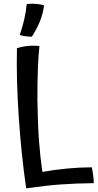

<svg xmlns="http://www.w3.org/2000/svg" viewBox="-20 -922 532 1042"><path d="M478 -14Q482 2 485.5 28.5Q489 55 489 72Q392 73 310 79Q228 85 122 100Q95 -87 81.5 -290.5Q68 -494 72 -661Q96 -668 117.5 -671Q139 -674 162 -674Q169 -674 177 -673.5Q185 -673 194 -672Q188 -617 185.5 -548.5Q183 -480 183 -381Q185 -248 191.5 -159.5Q198 -71 210 11Q276 -1 346 -7.5Q416 -14 478 -14ZM219 -893Q214 -850 197.5 -808.5Q181 -767 153 -723Q136 -723 120 -725Q104 -727 87 -732Q102 -775 111.5 -816.5Q121 -858 125 -900Q149 -903 175 -901Q201 -899 219 -893Z"/></svg>

Font: Atma Medium
Style: Regular
Weight: 500
Designer: Gregori Vincens, Jeremie Hornus, Riccardo Olocco, Yoann Minet.
Foundry: black foundry
Version: Version 1.101;PS 1.100;hotconv 1.0.86;makeotf.lib2.5.63406